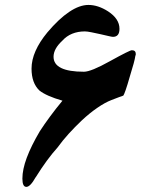

<svg xmlns="http://www.w3.org/2000/svg" viewBox="-20 -709 626 758"><path d="M514.2 -487.8Q513.2 -479 507.6 -458Q502 -437 492.2 -405.8Q482.9 -373 476.1 -353.5Q469.2 -334 466.8 -331.5Q461.9 -330.1 449.7 -325.4Q437.5 -320.8 419.9 -314Q394.5 -304.2 364.3 -283.4Q334 -262.7 302.7 -233.4Q275.4 -207.5 251.5 -181.2Q227.5 -154.8 207 -126.5Q165.5 -80.6 121.1 -9.3V-9.8Q99.6 28.8 84 28.8Q68.4 28.8 68.4 -3.9Q68.4 -40 85.7 -86.4Q103 -132.8 137.2 -190.9Q155.3 -218.8 178 -249.5Q200.7 -280.3 226.6 -311.5Q162.6 -330.1 135.7 -351.6Q104.5 -381.3 104.5 -438Q104.5 -472.2 120.4 -508.1Q136.2 -543.9 167 -581.1Q212.4 -634.8 253.2 -662.1Q293.9 -689.5 329.1 -689.5Q367.2 -689.5 406.7 -664.1Q451.7 -634.8 451.7 -595.2Q451.7 -563.5 425.8 -563.5Q421.9 -563.5 407.5 -566.9Q393.1 -570.3 375.7 -574.2Q358.4 -578.1 341.3 -581.5Q324.2 -585 314.9 -585Q287.6 -585 265.1 -575.9Q242.7 -566.9 225.6 -547.9Q191.4 -516.1 191.4 -484.9Q191.4 -425.8 311.5 -425.8Q339.4 -425.8 414.6 -467.8Q492.2 -510.7 500.5 -510.7Q516.1 -510.7 516.1 -495.6Q516.1 -492.2 514.2 -487.8Z"/></svg>

Font: XB Zar
Style: Bold
Weight: 700
Designer: Behnam
Foundry: Irmug
Version: Version 8.005 2009